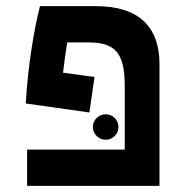

<svg xmlns="http://www.w3.org/2000/svg" viewBox="-20 -606 626 626"><path d="M288.1 -355 185.5 -369.1C189.9 -406.7 194.3 -439 199.2 -467.8H265.6C354.5 -467.8 386.7 -436 386.7 -325.2V-118.2H68.4V0H500V-396.5C500 -521 429.7 -585.9 293.5 -585.9H110.4C92.3 -517.6 70.8 -391.6 64 -268.6L271.5 -239.3ZM324.7 -150.4C347.7 -150.4 366.2 -168.9 366.2 -191.9C366.2 -214.8 347.7 -233.4 324.7 -233.4C301.8 -233.4 282.7 -214.8 282.7 -191.9C282.7 -168.9 301.8 -150.4 324.7 -150.4Z"/></svg>

Font: Cascadia Code PL SemiBold
Style: Regular
Weight: 600
Monospace: yes
Designer: Aaron Bell
Foundry: Saja Typeworks
Version: Version 2404.023